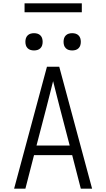

<svg xmlns="http://www.w3.org/2000/svg" viewBox="-20 -1137 640 1157"><path d="M65 0 263 -735H337L535 0H467L415 -202H185L133 0ZM200 -260H400L340 -490Q330 -529 320 -568.5Q310 -608 300 -648Q290 -608 280 -568.5Q270 -529 260 -490ZM415 -833Q404 -833 394 -836Q384 -839 376.5 -846.5Q369 -854 366 -864Q363 -874 363 -885Q363 -896 366 -906Q369 -916 376.5 -923.5Q384 -931 394 -934Q404 -937 415 -937Q426 -937 436 -934Q446 -931 453.5 -923.5Q461 -916 464 -906Q467 -896 467 -885Q467 -874 464 -864Q461 -854 453.5 -846.5Q446 -839 436 -836Q426 -833 415 -833ZM185 -833Q174 -833 164 -836Q154 -839 146.5 -846.5Q139 -854 136 -864Q133 -874 133 -885Q133 -896 136 -906Q139 -916 146.5 -923.5Q154 -931 164 -934Q174 -937 185 -937Q196 -937 206 -934Q216 -931 223.5 -923.5Q231 -916 234 -906Q237 -896 237 -885Q237 -874 234 -864Q231 -854 223.5 -846.5Q216 -839 206 -836Q196 -833 185 -833ZM128 -1063V-1117H473V-1063Z"/></svg>

Font: Iosevka Light Extended
Style: Regular
Weight: 300
Width: 7
Monospace: yes
Designer: Belleve Invis
Foundry: Belleve Invis
Version: Version 32.5.0; ttfautohint (v1.8.4)